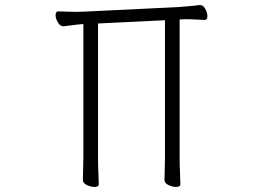

<svg xmlns="http://www.w3.org/2000/svg" viewBox="-20 -730 1040 760"><path d="M633 -650 368 -637V-106Q368 -75 369.5 -46Q371 -17 371 0Q371 5 366 7.5Q361 10 354 10Q340 10 324 2.5Q308 -5 308 -18Q308 -30 309 -55.5Q310 -81 310 -107V-635Q286 -633 264 -630Q242 -627 232 -626H231Q218 -626 209 -641.5Q200 -657 200 -670Q200 -685 211 -685Q219 -685 239 -684Q259 -683 282 -683Q290 -683 298.5 -683.5Q307 -684 314 -684L686 -702Q709 -704 733 -706Q757 -708 769 -710H772Q784 -710 792.5 -695Q801 -680 801 -666Q801 -651 790 -651Q780 -651 758.5 -652.5Q737 -654 714 -654Q708 -654 702 -653.5Q696 -653 691 -653V-106Q691 -75 692.5 -46Q694 -17 694 0Q694 5 689 7.5Q684 10 677 10Q663 10 647 2.5Q631 -5 631 -18Q631 -30 632 -55.5Q633 -81 633 -107Z"/></svg>

Font: Moon Stars Kai HW Light
Style: Regular
Weight: 300
Designer: GuiWonder
Version: Version 1.101